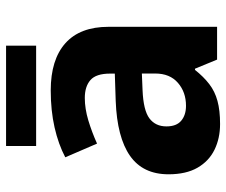

<svg xmlns="http://www.w3.org/2000/svg" viewBox="-77 -670 757 643"><g transform="rotate(-90 301.5 -348.5)"><path d="M320.3 -557.1Q423.1 -557.1 478.2 -508.1Q533.2 -459 533.2 -363.7V0H423.4L392.9 -74H388.9Q365.9 -45 341.4 -26.2Q316.9 -7.3 285.1 1.3Q253.3 10 207.6 10Q159.6 10 121.4 -8.7Q83.3 -27.4 61.3 -65.6Q39.3 -103.8 39.3 -162.5Q39.3 -248.5 101.3 -291.7Q163.2 -334.9 284.8 -339.5L376.5 -342.5V-358.4Q376.5 -405.2 354.9 -424.1Q333.3 -443 295.1 -443Q259.2 -443 219.8 -431.2Q180.5 -419.3 142.1 -402L96.2 -508.4Q140 -531.5 196.4 -544.3Q252.8 -557.1 320.3 -557.1ZM321.4 -249.6Q253.8 -246.9 226.7 -226.7Q199.7 -206.4 199.7 -169.6Q199.7 -136 218.7 -120.1Q237.8 -104.1 268.7 -104.1Q314.5 -104.1 345.6 -131.2Q376.8 -158.2 376.8 -207.3V-251.9ZM470.1 -706.7V-606H134V-706.7Z"/></g></svg>

Font: Noto Sans Oriya
Style: Regular
Weight: 400
Designer: Amélie Bonet and Sol Matas
Foundry: Google LLC
Version: Version 2.006